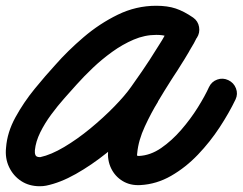

<svg xmlns="http://www.w3.org/2000/svg" viewBox="-55 -588 842 666"><path d="M628 -457Q616 -440 595.5 -436Q575 -432 557 -444Q539 -456 525 -461.5Q511 -467 487 -467Q447 -467 408.5 -450.5Q370 -434 334 -408Q298 -382 267 -352.5Q236 -323 211 -295Q193 -275 169 -248Q145 -221 122.5 -190.5Q100 -160 84.5 -128.5Q69 -97 66 -67Q65 -57 68 -50Q71 -43 83 -43Q84 -43 85 -43Q122 -51 167.5 -78Q213 -105 258.5 -142.5Q304 -180 341.5 -218.5Q379 -257 400 -287Q438 -340 473.5 -394.5Q509 -449 540 -507Q551 -529 570.5 -533Q590 -537 607 -529Q624 -520 632 -502Q640 -484 630 -462Q618 -437 604 -415Q604 -415 604.5 -415Q605 -415 605 -416Q605 -416 605 -416.5Q605 -417 605 -417Q600 -407 594.5 -398.5Q589 -390 584 -381Q584 -381 584 -381Q584 -381 584 -381Q584 -381 584 -381Q584 -381 584 -381Q561 -345 538 -309Q515 -273 493 -236Q493 -236 493 -236Q493 -236 493 -236Q493 -236 493 -235.5Q493 -235 493 -235Q470 -198 447.5 -149.5Q425 -101 421 -57Q420 -50 420.5 -48.5Q421 -47 427 -47Q467 -49 504 -74.5Q541 -100 573.5 -137.5Q606 -175 631 -215Q656 -255 670 -286Q679 -305 698.5 -312Q718 -319 737 -310Q756 -301 763.5 -281.5Q771 -262 762 -243Q740 -197 707 -146.5Q674 -96 631.5 -51.5Q589 -7 538.5 22Q488 51 432 54Q397 56 370.5 40Q344 24 330.5 -4Q317 -32 320 -66Q325 -122 351 -180.5Q377 -239 406 -287Q406 -287 406 -287Q406 -287 406 -287Q406 -287 406 -287Q406 -287 406 -287Q428 -324 451.5 -360.5Q475 -397 498 -434Q498 -434 498 -434Q498 -434 498 -434Q498 -434 498 -434Q498 -434 498 -434Q503 -442 508 -450Q513 -458 517 -466Q517 -466 517.5 -466.5Q518 -467 518 -467Q518 -468 518 -468Q518 -468 518 -468Q529 -485 539 -505Q549 -528 569 -531.5Q589 -535 606 -527Q623 -518 631.5 -500Q640 -482 629 -460Q596 -399 559.5 -342Q523 -285 482 -228Q455 -189 411 -144Q367 -99 314.5 -57Q262 -15 208 15.5Q154 46 105 56Q95 58 83 58Q46 58 18.5 40Q-9 22 -23.5 -8.5Q-38 -39 -34 -76Q-30 -129 -1.5 -181Q27 -233 65 -279.5Q103 -326 137 -363Q180 -412 235 -459Q290 -506 353.5 -537Q417 -568 487 -568Q526 -568 554.5 -558.5Q583 -549 615 -527Q632 -515 635.5 -494.5Q639 -474 628 -457Z"/></svg>

Font: FRB American Cursive Guidelines Arrows Ultra
Style: Bold Italic
Weight: 1000
Italic angle: -25°
Version: Version 2.0;Modular Font Editor K font №1